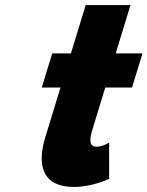

<svg xmlns="http://www.w3.org/2000/svg" viewBox="-20 -724 583 759"><path d="M260.4 -513H186.4L145.2 -378H219.2L158.9 -181C131.1 -90 133 15 273.3 15C344.8 15 411.6 -17 411.6 -17L411.3 -160C411.3 -160 385.4 -144 362.4 -144C334.4 -144 330.9 -167 346.3 -215L396.2 -378H502L543.3 -513H437.4L495.8 -704H318.8Z"/></svg>

Font: Hussar
Style: BdSuprConOblThree
Weight: 700
Foundry: Cannot Into Space Fonts
Version: Version 2.00